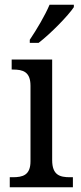

<svg xmlns="http://www.w3.org/2000/svg" viewBox="-20 -786 338 806"><path d="M105 -619V-606H142C193 -645 267 -721 290 -756V-766H188C169 -721 134 -662 105 -619ZM21 0H286V-42H274C231 -42 199 -51 199 -114V-536H29V-494H35C76 -494 108 -485 108 -426V-109C108 -50 75 -42 33 -42H21Z"/></svg>

Font: Noto Serif Armenian SemiCondensed
Style: Regular
Weight: 400
Width: 4
Designer: Monotype Design Team
Foundry: Monotype Imaging Inc.
Version: Version 2.008